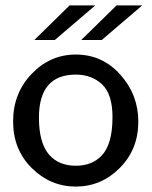

<svg xmlns="http://www.w3.org/2000/svg" viewBox="-20 -687 565 715"><path d="M262.2 -483.9Q361.3 -483.9 428.2 -408.9Q495.1 -334 495.1 -233.9Q495.1 -130.9 426 -61.5Q356.9 7.8 262.2 7.8Q168 7.8 98.4 -61Q28.8 -129.9 28.8 -234.9Q28.8 -339.8 97.9 -411.9Q167 -483.9 262.2 -483.9ZM107.9 -538.1 239.3 -667H335L184.1 -538.1ZM125 -249Q125 -156.2 162.1 -111.8Q198.2 -69.8 262.2 -69.8Q322.3 -69.8 357.9 -106.9Q398.9 -148.9 398.9 -251Q398.9 -335.9 360.4 -372.6Q321.8 -409.2 262.2 -409.2Q125 -409.2 125 -249ZM282.7 -538.1 414.1 -667H509.8L358.9 -538.1Z"/></svg>

Font: CMU Bright
Style: SemiBold
Weight: 600
Version: Version 0.7.0